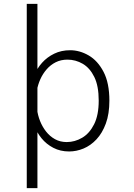

<svg xmlns="http://www.w3.org/2000/svg" viewBox="-20 -770 690 990"><path d="M118 200V-750H173V200ZM336.5 11Q291 11 255 -7.8Q219 -26.5 194 -57.2Q169 -88 156 -125.2Q143 -162.5 143 -199L171 -207.5Q174.5 -176.5 186.5 -146.2Q198.5 -116 217.8 -91.5Q237 -67 263.8 -52.2Q290.5 -37.5 324 -37.5Q366 -37.5 403.8 -59.8Q441.5 -82 465.2 -129.2Q489 -176.5 489 -251Q489 -327 466.2 -373.2Q443.5 -419.5 406.8 -441Q370 -462.5 328 -462.5Q294 -462.5 267.2 -449Q240.5 -435.5 220.5 -412.5Q200.5 -389.5 188 -361.5Q175.5 -333.5 170.5 -304.5L143.5 -312.5Q143.5 -347.5 157.2 -382.5Q171 -417.5 197 -446.5Q223 -475.5 259.5 -493.2Q296 -511 341.5 -511Q391 -511 437.5 -484Q484 -457 514 -399.5Q544 -342 544 -251Q544 -183 525.8 -133.2Q507.5 -83.5 477.5 -51.5Q447.5 -19.5 410.8 -4.2Q374 11 336.5 11Z"/></svg>

Font: Trispace Thin ExtraLight
Style: Regular
Weight: 250
Version: Version 1.210